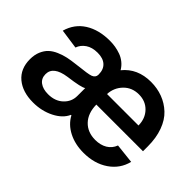

<svg xmlns="http://www.w3.org/2000/svg" viewBox="-93 -823 1104 1104"><g transform="rotate(45 458.5 -271.0)"><path d="M638.7 10.7Q569.8 10.7 516.6 -16.6Q463.4 -43.9 437.5 -92.8H433.6Q413.6 -46.9 356.2 -17.8Q298.8 11.2 228.5 11.2Q143.6 11.2 92 -31.7Q40.5 -74.7 40.5 -152.8Q40.5 -188.5 52.2 -216.1Q64 -243.7 82.5 -261.2Q101.1 -278.8 129.4 -291Q157.7 -303.2 185.3 -309.1Q212.9 -314.9 247.6 -318.8H248H248.5H249H249.5L250 -319.3H250.5H251H251.5H252H252.4H252.9H253.4H253.9L254.4 -319.8H254.9H255.4H255.9H256.3H256.8H257.3H257.8H258.3L259.3 -320.3Q338.9 -328.6 358.4 -335.9Q382.3 -345.2 382.3 -367.7V-370.1Q382.3 -410.2 358.4 -432.1Q334.5 -454.1 290 -454.1Q245.6 -454.1 217 -434.6Q188.5 -415 178.2 -384.8L58.1 -401.9Q79.1 -475.6 140.4 -514.2Q201.7 -552.7 291 -552.7Q314.5 -552.7 336.2 -549.1Q357.9 -545.4 380.4 -537.4Q402.8 -529.3 422.1 -513.7Q441.4 -498 454.1 -476.1Q516.1 -552.7 625.5 -552.7Q676.8 -552.7 720.9 -536.1Q765.1 -519.5 800 -486.8Q835 -454.1 854.7 -400.1Q874.5 -346.2 874.5 -276.9V-237.8H495.1Q496.1 -168.5 533.9 -128.9Q571.8 -89.4 634.3 -89.4Q676.3 -89.4 706.5 -107.4Q736.8 -125.5 749.5 -159.7L869.6 -146.5Q852.1 -74.7 789.8 -32Q727.5 10.7 638.7 10.7ZM495.6 -324.2H751.5Q751 -380.4 716.3 -416.5Q681.6 -452.6 627 -452.6Q571.3 -452.6 534.9 -415.3Q498.5 -377.9 495.6 -324.2ZM256.3 -83.5Q313 -83.5 347.9 -116.2Q382.8 -148.9 382.8 -195.8V-259.8Q366.7 -246.6 265.1 -233.4Q164.6 -218.8 164.6 -155.3Q164.6 -120.6 189.7 -102.1Q214.8 -83.5 256.3 -83.5Z"/></g></svg>

Font: Interop SemBd
Style: Regular
Weight: 600
Designer: Rasmus Andersson, Google, Jang Haemin
Foundry: jhaemin
Version: Version 1.007